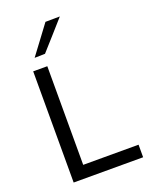

<svg xmlns="http://www.w3.org/2000/svg" viewBox="-174 -1063 920 1157"><g transform="rotate(-20 286.0 -484.5)"><path d="M92.5 0V-713H183V-80.5H538V0ZM128.5 -786.5Q162.5 -832 196.5 -877.5Q230.5 -922.5 264 -968L356.5 -969Q315.5 -922.5 275.5 -877.5Q235.5 -832.5 195.5 -788Z"/></g></svg>

Font: Heraclito
Style: Regular
Weight: 400
Designer: Kostas Bartsokas (font) & Cristiano Sobral (main changes)
Foundry: Kostas Bartsokas (font) & Cristiano Sobral (main changes)
Version: Version 1.00;July 8, 2020;FontCreator 13.0.0.2655 64-bit